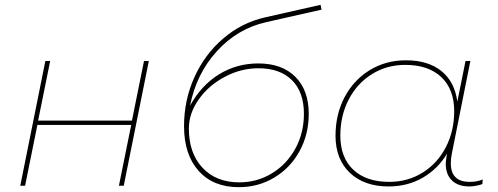

<svg xmlns="http://www.w3.org/2000/svg" viewBox="-20 -770 2065 796"><path d="M168 -517H188L138 -270H527L577 -517H597L493 0H473L524 -252H135L84 0H64Z M1260 -298Q1260 -213 1222 -143.5Q1184 -74 1117.5 -34Q1051 6 970 6Q864 6 803.5 -61.5Q743 -129 743 -247Q743 -355 786 -450Q829 -545 905.5 -610.5Q982 -676 1079 -698L1309 -750L1313 -730L1083 -678Q964 -651 879 -557.5Q794 -464 768 -332Q814 -416 887.5 -461.5Q961 -507 1051 -507Q1149 -507 1204.5 -451.5Q1260 -396 1260 -298ZM1240 -298Q1240 -388 1190.5 -437.5Q1141 -487 1051 -487Q979 -487 912 -451.5Q845 -416 804 -358Q763 -300 763 -237Q763 -135 819.5 -74.5Q876 -14 972 -14Q1046 -14 1107.5 -51.5Q1169 -89 1204.5 -154Q1240 -219 1240 -298Z M1981 -26 1980 -7Q1970 -3 1954.5 0Q1939 3 1926 3Q1879 3 1853.5 -22Q1828 -47 1828 -91Q1828 -102 1832 -126L1834 -134Q1796 -70 1733 -33.5Q1670 3 1591 3Q1490 3 1430.5 -53.5Q1371 -110 1371 -207Q1371 -296 1408.5 -367Q1446 -438 1512.5 -479Q1579 -520 1663 -520Q1755 -520 1810 -475.5Q1865 -431 1876 -349L1910 -517H1930L1853 -132Q1849 -113 1849 -93Q1849 -16 1927 -16Q1959 -16 1981 -26ZM1863 -309Q1863 -400 1809.5 -450.5Q1756 -501 1660 -501Q1584 -501 1522.5 -463Q1461 -425 1426 -358Q1391 -291 1391 -208Q1391 -117 1444.5 -66.5Q1498 -16 1594 -16Q1670 -16 1731.5 -54Q1793 -92 1828 -159Q1863 -226 1863 -309Z"/></svg>

Font: Montserrat Alternates Thin
Style: Italic
Weight: 250
Italic angle: -11.3°
Designer: Julieta Ulanovsky
Foundry: Julieta Ulanovsky
Version: Version 7.200